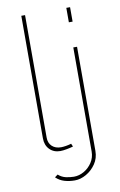

<svg xmlns="http://www.w3.org/2000/svg" viewBox="-98 -784 630 1008"><g transform="rotate(-10 217.0 -280.0)"><path d="M90 -730H110V-77Q110 -48 128 -31Q146 -14 176 -14Q187 -14 202.5 -16.5Q218 -19 231 -23L238 -7Q225 -3 204 1Q183 5 169 5Q134 5 112 -17.5Q90 -40 90 -77ZM217 170Q188 170 162.5 162.5Q137 155 117 136L133 124Q151 140 173 145Q195 150 216 150Q244 150 270 135Q296 120 313 94Q330 68 330 36V-519H350V36Q350 75 329.5 105Q309 135 278.5 152.5Q248 170 217 170ZM330 -653V-730H350V-653Z"/></g></svg>

Font: Raleway Thin
Style: Regular
Weight: 100
Designer: Matt McInerney, Pablo Impallari, Rodrigo Fuenzalida
Foundry: Matt McInerney, Pablo Impallari, Rodrigo Fuenzalida
Version: Version 4.026